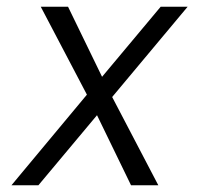

<svg xmlns="http://www.w3.org/2000/svg" viewBox="-20 -550 616 570"><path d="M14 0H94L268 -208L369 0H450L313 -262L537 -530H457L283 -322L182 -530H101L238 -269Z"/></svg>

Font: Iosevka Sparkle Light Oblique
Style: Regular
Weight: 300
Italic angle: -9°
Designer: Belleve Invis
Foundry: Belleve Invis
Version: Version 4.5.0; ttfautohint (v1.8.3)